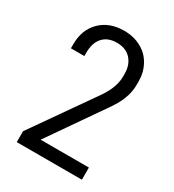

<svg xmlns="http://www.w3.org/2000/svg" viewBox="-171 -797 810 895"><g transform="rotate(30 234.0 -350.0)"><path d="M58.6 -58.6 291 -390.6Q335 -455.1 335 -511.7V-527.3Q335 -576.2 306.6 -606.4Q279.3 -634.8 232.4 -634.8Q184.6 -634.8 158.2 -606.4Q130.9 -577.1 130.9 -523.4V-504.9H58.6V-527.3Q58.6 -604.5 106.4 -652.3Q154.3 -700.2 234.4 -700.2Q286.1 -700.2 326.2 -677.7Q366.2 -656.2 387.7 -616.2Q409.2 -577.1 409.2 -529.3V-511.7Q409.2 -490.2 405.3 -470.7Q401.4 -451.2 393.6 -431.6Q386.7 -413.1 375 -393.1Q363.3 -373 348.6 -352.5L149.4 -65.4H409.2V0H58.6Z"/></g></svg>

Font: DINish
Style: Regular
Weight: 400
Designer: Bert Driehuis
Foundry: Playbeing
Version: Version 3.008; git-95204e4c-release